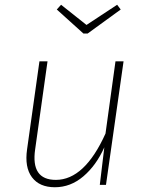

<svg xmlns="http://www.w3.org/2000/svg" viewBox="-20 -778 617 808"><path d="M473 -758 488 -738 349 -637H331L219 -738L237 -758L344 -673ZM211 10Q146 10 114.5 -32Q83 -74 94 -150L146 -520H180L128 -150Q109 -21 215 -21Q336 -21 424 -216L466 -520H500L426 0H400L419 -158Q385 -82 331 -36Q277 10 211 10Z"/></svg>

Font: Fira Sans UltraLight
Style: Italic
Weight: 200
Italic angle: -8°
Designer: Carrois Corporate & Edenspiekermann AG
Foundry: Carrois Corporate GbR & Edenspiekermann AG
Version: Version 4.203;PS 004.203;hotconv 1.0.88;makeotf.lib2.5.64775